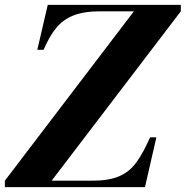

<svg xmlns="http://www.w3.org/2000/svg" viewBox="-72 -770 764 790"><path d="M-52 0V-26.5L479 -723.5H341.5Q273 -723.5 229.8 -706.2Q186.5 -689 158.2 -653.8Q130 -618.5 107.5 -565H81.5L124.5 -750H672V-723.5L140.5 -26.5H308Q376 -26.5 418.5 -44.8Q461 -63 489.5 -102.5Q518 -142 545.5 -205H571.5L524.5 0Z"/></svg>

Font: Bodoni Moda 9pt
Style: Bold Italic
Weight: 700
Italic angle: -13°
Designer: Owen Earl
Foundry: indestructible type
Version: Version 2.004